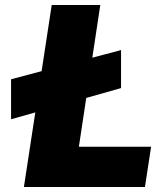

<svg xmlns="http://www.w3.org/2000/svg" viewBox="-20 -743 662 763"><path d="M24 -269V-428L461 -544V-393ZM75 0 185.5 -723H378.5L293.5 -160H580.5L556 0Z"/></svg>

Font: Public Sans Thin Black
Style: Italic
Weight: 900
Italic angle: -8°
Version: Version 2.001